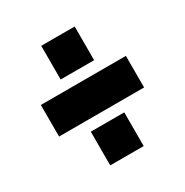

<svg xmlns="http://www.w3.org/2000/svg" viewBox="-137 -706 760 790"><g transform="rotate(-30 243.0 -311.0)"><path d="M164 -435V-595H323V-435ZM164 -27V-187H323V-27ZM41 -235V-385H445V-235Z"/></g></svg>

Font: Raleway
Style: Heavy
Weight: 900
Designer: Matt McInerney, Pablo Impallari, Rodrigo Fuenzalida
Foundry: Matt McInerney, Pablo Impallari, Rodrigo Fuenzalida
Version: Version 2.001; ttfautohint (v0.8) -G 200 -r 50